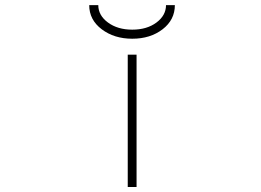

<svg xmlns="http://www.w3.org/2000/svg" viewBox="-20 -742 1040 764"><path d="M335 -721.7H371.1Q371.1 -680.7 409.7 -652.3Q448.2 -624 506.3 -624Q564.5 -624 602.5 -652.3Q640.6 -680.7 640.6 -721.7H675.8Q675.8 -663.1 627 -625.5Q578.1 -587.9 506.3 -587.9Q434.6 -587.9 384.8 -625.5Q335 -663.1 335 -721.7ZM488.3 2V-524.4H523.4V2Z"/></svg>

Font: GenEi Gothic M ExtraLight
Style: Regular
Weight: 200
Designer: o_tamon (Modified); [Source Han Sans]
Ryoko NISHIZUKA  (kana & ideographs); Paul D. Hunt (Latin, Greek & Cyrillic); Wenl
Version: Version 1.1a;Original Version 1.004